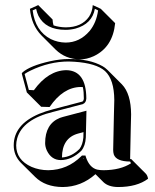

<svg xmlns="http://www.w3.org/2000/svg" viewBox="-20 -672 612 758"><path d="M130.9 -651.9 187.5 -595.2Q188 -582.5 191.4 -571.8Q213.4 -564.5 238.8 -564Q302.2 -564 331.5 -606Q344.7 -626.5 346.2 -651.9L377.9 -637.2L434.6 -580.6Q425.3 -485.8 350.1 -450.2Q322.3 -437.5 295.4 -437.5Q238.3 -438.5 199.7 -476.1L143.6 -532.2Q104 -572.8 98.1 -637.2ZM224.6 -50.3Q262.2 -52.7 293.9 -84Q306.2 -100.1 309.1 -128.9L309.6 -150.4L287.6 -144.5Q225.1 -127 224.6 -50.3ZM307.1 -328.1Q302.2 -328.6 298.3 -328.6Q229 -327.6 175.8 -249.5L142.6 -250.5L85.9 -307.1L65.9 -381.8L68.8 -386.2Q99.1 -412.6 177.7 -430.2Q217.8 -439 251 -439Q334 -439.9 385.7 -410.2Q395 -404.8 400.9 -398.9Q403.3 -396.5 405.3 -395L461.4 -338.9Q497.1 -301.8 497.6 -220.2Q497.6 -215.8 496.1 -159.7Q494.1 -72.8 493.7 -43.9H498L499.5 -42.5L556.2 14.2Q562.5 21.5 564.5 33.7Q521 66.4 445.8 66.4Q408.2 65.9 388.7 47.4L356.9 15.6Q300.3 65.9 227.5 66.4Q158.7 65.9 118.7 26.4L62 -29.8Q34.2 -58.6 34.2 -98.1Q34.2 -180.2 134.8 -222.7Q159.7 -232.9 188 -240.2L305.2 -271Q310.5 -274.4 311 -283.2Q311 -309.6 307.1 -328.1ZM311 -44.9Q310.1 -47.4 310.1 -47.9H308.1ZM426.8 -80.1Q426.8 -98.1 429.7 -217.8Q431.2 -272.5 431.2 -276.9Q430.7 -358.4 394.5 -391.6Q359.9 -422.4 273.9 -428.2Q261.2 -429.2 251 -429.2Q174.8 -429.2 100.1 -393.1Q85 -385.7 77.1 -379.9L93.8 -316.9L113.8 -315.9Q170.4 -394 242.2 -395Q320.3 -393.1 320.8 -283.2Q319.8 -266.6 308.1 -261.7V-261.2L190.4 -230.5Q69.3 -201.2 47.9 -126Q43.9 -111.8 43.9 -98.1Q43.9 -40.5 104.5 -13.2Q135.3 0 170.9 0Q246.1 -1 300.8 -55.2L303.7 -58.1H317.4L319.3 -51.3Q333.5 -9.8 363.8 -2.4Q374.5 0 389.2 0Q455.6 -0.5 497.1 -27.3Q495.6 -31.2 493.7 -34.2Q438.5 -34.7 429.2 -62.5Q426.8 -70.8 426.8 -80.1ZM321.3 -234.9 318.8 -128.9Q316.9 -96.2 301.3 -77.1Q263.7 -40.5 220.2 -40Q183.1 -40 165 -77.6Q158.2 -92.8 158.2 -106.9Q158.2 -183.1 216.3 -206.5Q222.7 -209 228.5 -210.4ZM122.6 -637.2 108.9 -630.9Q119.1 -549.3 180.7 -517.6Q208 -504.4 238.8 -503.9Q294.4 -503.9 333.5 -549.3Q360.8 -582.5 367.2 -630.9L354.5 -637.2Q343.8 -577.6 277.8 -559.1Q258.3 -554.2 238.8 -554.2Q160.2 -554.2 131.8 -609.4Q125.5 -623 122.6 -637.2Z"/></svg>

Font: Linux Biolinum Shadow O
Style: Bold
Weight: 700
Designer: Philipp H. Poll
Foundry: Philipp H. Poll
Version: Version 0.9.2